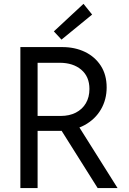

<svg xmlns="http://www.w3.org/2000/svg" viewBox="-20 -960 657 980"><path d="M141.6 -292V-368.2H290Q334 -368.2 366.9 -385Q399.9 -401.9 418.2 -432.9Q436.5 -463.9 436.5 -505.9Q436.5 -568.8 394.8 -604.2Q353 -639.6 284.2 -639.6H141.6V-719.7H297.9Q362.3 -719.7 413.6 -695.1Q464.8 -670.4 494.6 -624.3Q524.4 -578.1 524.4 -513.7Q524.4 -452.1 495.4 -401.9Q466.3 -351.6 412.4 -321.8Q358.4 -292 284.2 -292ZM84 0V-719.7H171.9V0ZM478.5 0 286.1 -305.7 354.5 -358.4 580.1 0ZM293.9 -757.8 254.9 -799.8 406.2 -940.4 450.2 -885.7Z"/></svg>

Font: Reddit Sans
Style: Regular
Weight: 400
Designer: Stephen Hutchings
Foundry: Reddit
Version: Version 1.014